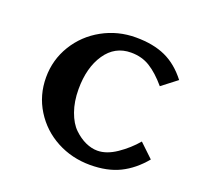

<svg xmlns="http://www.w3.org/2000/svg" viewBox="-88 -533 652 637"><g transform="rotate(20 238.0 -215.0)"><path d="M168.9 -213.9Q168.9 -169.9 181.4 -135.3Q193.8 -100.6 213.6 -81.5Q233.4 -62.5 254.9 -52.7Q276.4 -43 296.9 -43Q329.1 -43 364.3 -66.9Q399.4 -90.8 425.8 -122.1L474.1 -76.2Q438.5 -33.2 394.8 -11.7Q351.1 9.8 290 9.8Q226.1 9.8 172.1 -19Q118.2 -47.9 86.2 -99.4Q54.2 -150.9 54.2 -213.9Q54.2 -275.9 85.9 -327.9Q117.7 -379.9 171.9 -409.9Q226.1 -439.9 290 -439.9Q351.1 -439.9 394.5 -420.2Q438 -400.4 472.2 -356L418.9 -314.9Q388.2 -351.1 359.1 -369.1Q330.1 -387.2 292 -387.2Q234.9 -387.2 201.9 -338.6Q168.9 -290 168.9 -213.9Z"/></g></svg>

Font: Linear Smooth
Style: Bold
Weight: 700
Designer: Philipp H. Poll, Flanker
Foundry: Philipp H. Poll, reworked by Flanker
Version: Version 1.061 | FøM Fix